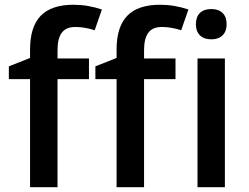

<svg xmlns="http://www.w3.org/2000/svg" viewBox="-20 -785 1045 805"><path d="M353 -453.1H221.2V0H106V-453.1H17.1V-506.8L106 -542V-577.1Q106 -672.9 150.9 -719Q195.8 -765.1 288.1 -765.1Q348.6 -765.1 407.2 -745.1L377 -658.2Q334.5 -671.9 295.9 -671.9Q256.8 -671.9 239 -647.7Q221.2 -623.5 221.2 -575.2V-540H353ZM715.8 -453.1H584V0H468.8V-453.1H379.9V-506.8L468.8 -542V-577.1Q468.8 -672.9 513.7 -719Q558.6 -765.1 650.9 -765.1Q711.4 -765.1 770 -745.1L739.7 -658.2Q697.3 -671.9 658.7 -671.9Q619.6 -671.9 601.8 -647.7Q584 -623.5 584 -575.2V-540H715.8ZM922.9 0H808.1V-540H922.9ZM801.3 -683.1Q801.3 -713.9 818.1 -730.5Q835 -747.1 866.2 -747.1Q896.5 -747.1 913.3 -730.5Q930.2 -713.9 930.2 -683.1Q930.2 -653.8 913.3 -637Q896.5 -620.1 866.2 -620.1Q835 -620.1 818.1 -637Q801.3 -653.8 801.3 -683.1Z"/></svg>

Font: f1_46825          
Style: Regular
Weight: 600
Foundry: Ascender Corporation
Version: Version 1.10